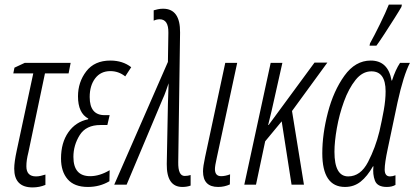

<svg xmlns="http://www.w3.org/2000/svg" viewBox="-20 -805 1809 837"><path d="M178 1V-44Q168 -41 158 -38.5Q148 -36 137 -36Q95 -36 95 -80Q95 -94 97 -108Q99 -122 104 -142L176 -485H279L288 -531H88L43 -510L38 -485H125L53 -149Q42 -98 42 -70Q42 12 122 12Q152 12 178 1Z M457 -15 458 -63Q414 -37 373 -37Q300 -37 300 -121Q300 -172 327.5 -216Q355 -260 418 -260H448L458 -303H436Q371 -303 371 -382Q371 -432 395 -463.5Q419 -495 461 -495Q497 -495 526 -472L552 -512Q515 -541 461 -541Q392 -541 356 -494Q320 -447 320 -385Q320 -312 365 -288L364 -285Q310 -274 278 -228.5Q246 -183 246 -114Q246 -57 275 -23.5Q304 10 363 10Q415 10 457 -15Z M811 4V-42Q799 -38 785 -38Q756 -38 757 -98L765 -663Q766 -767 691 -767Q678 -767 667.5 -764.5Q657 -762 650 -760V-715Q663 -721 676 -721Q715 -721 714 -662L712 -535L478 0H532L689 -373Q697 -390 703 -407.5Q709 -425 715 -442Q714 -418 713.5 -397.5Q713 -377 712 -351L707 -90Q706 10 775 10Q795 10 811 4Z M982 -1 983 -45Q962 -37 944 -37Q917 -37 917 -68Q917 -82 925 -117L1014 -531H962L874 -120Q865 -79 865 -58Q865 10 931 10Q958 10 982 -1Z M1096 0 1136 -189 1208 -276 1251 0H1305L1253 -321L1407 -532H1351L1151 -260H1149Q1157 -292 1163.5 -319.5Q1170 -347 1176 -375L1211 -531H1160L1045 0Z M1621 -606Q1633 -622 1655.5 -656.5Q1678 -691 1699.5 -725Q1721 -759 1730 -775L1732 -785H1675Q1662 -752 1636.5 -700Q1611 -648 1593 -616L1591 -606ZM1606 -80H1608Q1604 -45 1614.5 -17.5Q1625 10 1666 10Q1689 10 1704 1V-41Q1692 -36 1680 -36Q1657 -36 1657 -66Q1657 -94 1670 -155L1713 -359Q1739 -477 1767 -531H1724Q1704 -501 1689 -454H1687Q1672 -541 1596 -541Q1529 -541 1481.5 -475Q1434 -409 1409.5 -315Q1385 -221 1385 -137Q1385 10 1484 10Q1523 10 1552 -13Q1581 -36 1606 -80ZM1438 -143Q1438 -187 1448.5 -246.5Q1459 -306 1479.5 -362.5Q1500 -419 1530 -456.5Q1560 -494 1599 -494Q1661 -494 1661 -407Q1661 -369 1653 -324.5Q1645 -280 1634 -232Q1617 -162 1584.5 -99Q1552 -36 1498 -36Q1438 -36 1438 -143Z"/></svg>

Font: Noto Sans Display Condensed Light
Style: Italic
Weight: 300
Width: 3
Designer: Monotype Design team
Foundry: Monotype Imaging Inc.
Version: 1.000